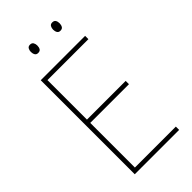

<svg xmlns="http://www.w3.org/2000/svg" viewBox="-271 -960 1031 1031"><g transform="rotate(-45 244.0 -445.0)"><path d="M431 0H94V-714H431V-689H120V-389H414V-364H120V-25H431ZM164 -859Q164 -871 169.5 -880.5Q175 -890 188 -890Q202 -890 207.5 -880.5Q213 -871 213 -859Q213 -845 207.5 -836Q202 -827 188 -827Q175 -827 169.5 -836.5Q164 -846 164 -859ZM333 -859Q333 -871 338.5 -880.5Q344 -890 357 -890Q371 -890 376.5 -881Q382 -872 382 -859Q382 -846 376.5 -836.5Q371 -827 357 -827Q344 -827 338.5 -836.5Q333 -846 333 -859Z"/></g></svg>

Font: Noto Sans Myanmar UI SemiCondensed Thin
Style: Regular
Weight: 100
Width: 4
Designer: Monotype Design Team
Foundry: Monotype Imaging Inc.
Version: Version 2.103; ttfautohint (v1.8.4.7-5d5b)